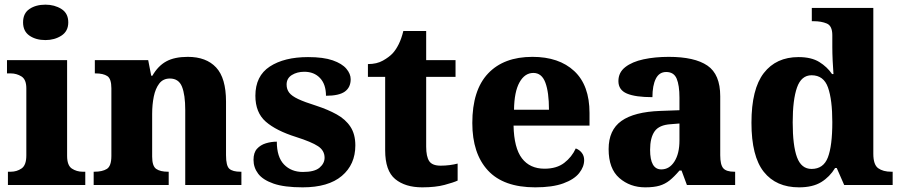

<svg xmlns="http://www.w3.org/2000/svg" viewBox="-20 -794 3866 824"><path d="M175 -622Q134 -622 106.5 -641Q79 -660 79 -698Q79 -737 106.5 -755.5Q134 -774 175 -774Q214 -774 243.5 -755.5Q273 -737 273 -698Q273 -660 243.5 -641Q214 -622 175 -622ZM14 0V-57H26Q52 -57 72.5 -71Q93 -85 93 -127V-415Q93 -453 72 -466Q51 -479 26 -479H10V-536H268V-125Q268 -84 288.5 -70.5Q309 -57 335 -57H346V0Z M382 0V-57H385Q419 -57 438.5 -69Q458 -81 458 -125V-415Q458 -456 440.5 -467.5Q423 -479 390 -479H387V-536H616L629 -469H634Q658 -511 693.5 -530.5Q729 -550 786 -550Q865 -550 907.5 -504.5Q950 -459 950 -358V-128Q950 -82 964.5 -69.5Q979 -57 1012 -57H1016V0H775V-322Q775 -387 761 -422Q747 -457 709 -457Q680 -457 663.5 -435.5Q647 -414 640 -379.5Q633 -345 633 -305V-122Q633 -81 650.5 -69Q668 -57 701 -57H704V0Z M1279 10Q1200 10 1154 -6Q1108 -22 1088 -48.5Q1068 -75 1068 -108Q1068 -139 1083 -155.5Q1098 -172 1121 -179Q1144 -186 1168 -186Q1168 -120 1199 -88Q1230 -56 1280 -56Q1330 -56 1351.5 -74.5Q1373 -93 1373 -117Q1373 -148 1345 -166.5Q1317 -185 1251 -206Q1165 -233 1120.5 -272Q1076 -311 1076 -383Q1076 -468 1138 -508.5Q1200 -549 1302 -549Q1368 -549 1408 -535Q1448 -521 1466.5 -499Q1485 -477 1485 -454Q1485 -419 1460 -401Q1435 -383 1379 -383Q1379 -432 1353.5 -459Q1328 -486 1286 -486Q1255 -486 1232.5 -472Q1210 -458 1210 -431Q1210 -411 1221 -396.5Q1232 -382 1259.5 -369Q1287 -356 1338 -340Q1387 -324 1425 -303Q1463 -282 1484 -250Q1505 -218 1505 -170Q1505 -88 1447 -39Q1389 10 1279 10Z M1792 10Q1719 10 1676 -25.5Q1633 -61 1633 -149V-464H1559V-519Q1597 -519 1623.5 -534Q1650 -549 1665 -565Q1679 -580 1691 -604Q1703 -628 1711 -661H1809V-536H1935V-464H1809V-165Q1809 -122 1822 -102.5Q1835 -83 1871 -83Q1891 -83 1910 -85.5Q1929 -88 1944 -92V-19Q1927 -11 1888 -0.5Q1849 10 1792 10Z M2277 10Q2141 10 2074 -62.5Q2007 -135 2007 -266Q2007 -407 2074.5 -478.5Q2142 -550 2265 -550Q2379 -550 2444.5 -489Q2510 -428 2510 -309V-255H2184Q2186 -159 2220 -114.5Q2254 -70 2317 -70Q2369 -70 2401.5 -95Q2434 -120 2451 -157Q2467 -151 2477 -138Q2487 -125 2487 -107Q2487 -78 2465.5 -51Q2444 -24 2397.5 -7Q2351 10 2277 10ZM2336 -323Q2336 -398 2320.5 -439.5Q2305 -481 2269 -481Q2232 -481 2209.5 -440.5Q2187 -400 2186 -323Z M2749 10Q2684 10 2638 -30Q2592 -70 2592 -154Q2592 -236 2647 -275Q2702 -314 2814 -318L2896 -321V-375Q2896 -428 2884 -456.5Q2872 -485 2839 -485Q2809 -485 2794.5 -456Q2780 -427 2780 -377Q2707 -377 2670.5 -392.5Q2634 -408 2634 -446Q2634 -483 2663.5 -506Q2693 -529 2742 -539.5Q2791 -550 2850 -550Q2961 -550 3016 -512.5Q3071 -475 3071 -381V-128Q3071 -87 3084 -72Q3097 -57 3131 -57H3135V0H2928L2905 -62H2896Q2873 -35 2853.5 -19.5Q2834 -4 2810 3Q2786 10 2749 10ZM2818 -67Q2853 -67 2874.5 -101Q2896 -135 2896 -191V-264L2859 -261Q2809 -258 2789.5 -230.5Q2770 -203 2770 -151Q2770 -67 2818 -67Z M3409 10Q3311 10 3258 -56.5Q3205 -123 3205 -267Q3205 -412 3258 -480.5Q3311 -549 3407 -549Q3462 -549 3496 -528Q3530 -507 3551 -476H3557Q3555 -501 3553.5 -533.5Q3552 -566 3552 -593V-643Q3552 -683 3528.5 -693Q3505 -703 3472 -703H3464V-760H3728V-134Q3728 -87 3749 -72Q3770 -57 3805 -57H3811V0H3603L3571 -73H3564Q3541 -35 3504.5 -12.5Q3468 10 3409 10ZM3463 -69Q3514 -69 3533 -118.5Q3552 -168 3552 -270Q3552 -366 3533.5 -418.5Q3515 -471 3463 -471Q3419 -471 3400.5 -418.5Q3382 -366 3382 -269Q3382 -169 3400.5 -119Q3419 -69 3463 -69Z"/></svg>

Font: Noto Serif Tamil ExtraBold
Style: Italic
Weight: 800
Italic angle: -12°
Designer: Indian Type Foundry, Tom Grace, and the Monotype Design Team
Foundry: Monotype Imaging Inc.
Version: Version 2.003; ttfautohint (v1.8.4.7-5d5b)